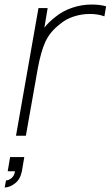

<svg xmlns="http://www.w3.org/2000/svg" viewBox="-36 -598 487 846"><path d="M431.5 -570 424 -526Q396 -536.5 359.5 -536.5Q323.5 -536.5 288.8 -525.2Q254 -514 228 -491.5Q184 -458 163.5 -413Q153.5 -390.5 145.5 -362.2Q137.5 -334 131 -299L78 0H34.5L133.5 -562.5H174L159.5 -476Q177.5 -499.5 207.5 -523Q240.5 -550 282.5 -564Q324.5 -578 366.5 -578Q406 -578 431.5 -570ZM8.5 94H71L60.5 156.5Q53 193 30 210Q7.5 228 -15.5 228L-9.5 197Q2 197 15 186.5Q27.5 176 30 156.5H-2Z"/></svg>

Font: Russisch Sans ExtraLight
Style: Italic
Weight: 200
Width: 4
Italic angle: -10°
Designer: Michael Sharanda (font) & Cristiano Sobral (main changes)
Foundry: Michael Sharanda
Version: Version 2.00;September 8, 2020;FontCreator 13.0.0.2681 64-bi